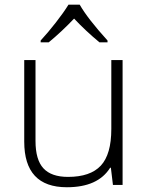

<svg xmlns="http://www.w3.org/2000/svg" viewBox="-20 -786 630 816"><path d="M130.9 -530.8V-187Q130.9 -106.9 164.6 -70.6Q198.2 -34.2 269 -34.2Q363.8 -34.2 408.4 -82Q453.1 -129.9 453.1 -237.8V-530.8H501V0H460L451.2 -73.2H448.2Q396.5 9.8 264.2 9.8Q83 9.8 83 -184.1V-530.8ZM152.8 -613.8Q183.1 -646.5 217 -689.9Q251 -733.4 271 -766.1H318.8Q352.1 -707.5 437 -613.8V-606H402.8Q343.3 -655.3 294.9 -707Q242.2 -651.4 187 -606H152.8Z"/></svg>

Font: JBL Sans
Style: Light
Weight: 300
Version: Version 1.10